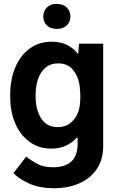

<svg xmlns="http://www.w3.org/2000/svg" viewBox="-20 -769 598 996"><path d="M33 -267V-277Q33 -358 59.5 -420.1Q85.9 -482.2 134.2 -517.4Q182.5 -552.6 247.9 -552.6Q295.5 -552.6 329 -535.3Q362.6 -518.1 385.7 -488.3L389.9 -542.6H515.3V-11.7Q515.3 58.6 482.4 107.4Q449.6 156.2 392 181.8Q334.5 207.4 260.3 207.4Q182.5 207.4 128 181.6Q73.5 155.9 50.1 128.6L116.1 43Q137.8 61.4 171.3 80.1Q204.9 98.7 256.4 98.7Q315.3 98.7 348.7 70.1Q382.1 41.5 382.8 -23.8V-51.8L378.2 -55Q354.4 -28.4 322.1 -13.3Q289.8 1.8 246.4 1.8Q181.8 1.8 133.9 -32.7Q85.9 -67.1 59.5 -127.8Q33 -188.6 33 -267ZM164.8 -277V-267Q164.8 -200.6 193.4 -155.2Q221.9 -109.7 279.8 -109.7Q331 -109.7 361.7 -146.7Q392.4 -183.6 394.9 -234.7Q396.7 -247.9 396.7 -268.1Q396.7 -288.4 394.9 -302.2Q393.1 -358.3 364.3 -399.3Q335.6 -440.3 282.7 -440.3Q242.2 -440.3 216.1 -418.3Q190 -396.3 177.4 -359.2Q164.8 -322.1 164.8 -277ZM204.5 -683.2Q204.5 -711.6 223.2 -730.3Q241.8 -748.9 274.5 -748.9Q307.2 -748.9 326.2 -730.3Q345.2 -711.6 345.2 -683.2Q345.2 -655.5 326.2 -637.3Q307.2 -619 274.5 -619Q241.8 -619 223.2 -637.3Q204.5 -655.5 204.5 -683.2Z"/></svg>

Font: Interface
Style: Bold
Weight: 700
Designer: Rasmus Andersson
Foundry: rsms
Version: Version 1.8